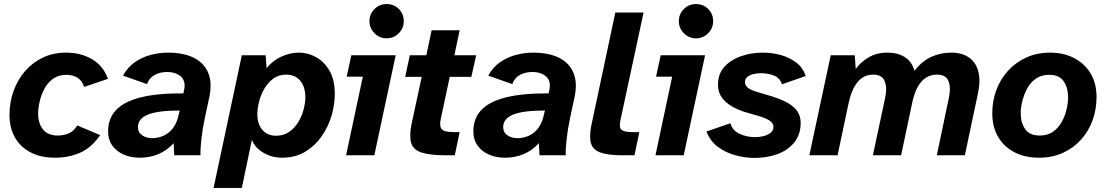

<svg xmlns="http://www.w3.org/2000/svg" viewBox="-20 -770 5486 952"><path d="M253 12Q182 12 131.5 -14.5Q81 -41 54 -88.5Q27 -136 27 -201Q27 -263 47 -318.5Q67 -374 103.5 -416.5Q140 -459 191.5 -484Q243 -509 307 -509Q381 -509 437 -476Q493 -443 515 -379L397 -339Q388 -369 365 -384Q342 -399 309 -399Q270 -399 243 -379.5Q216 -360 200 -329.5Q184 -299 176.5 -266Q169 -233 169 -207Q169 -159 193 -128.5Q217 -98 267 -98Q295 -98 320.5 -108.5Q346 -119 363 -148L477 -100Q432 -36 375.5 -12Q319 12 253 12Z M672 12Q630 12 594.5 -3Q559 -18 537.5 -47.5Q516 -77 516 -119Q516 -183 556 -225Q596 -267 679 -287.5Q762 -308 889 -307L892 -320Q903 -366 878 -389.5Q853 -413 808 -413Q774 -413 747 -398.5Q720 -384 709 -353L590 -395Q613 -437 649 -462Q685 -487 728 -498Q771 -509 813 -509Q888 -509 939 -484.5Q990 -460 1011.5 -411Q1033 -362 1018 -289L996 -187Q984 -130 978.5 -80Q973 -30 974 0H844L841 -60Q807 -23 764.5 -5.5Q722 12 672 12ZM734 -85Q763 -85 790 -96.5Q817 -108 837.5 -134.5Q858 -161 867 -206L871 -222Q764 -222 714 -202Q664 -182 664 -140Q664 -113 685 -99Q706 -85 734 -85Z M1039 162 1179 -496H1297L1302 -432Q1332 -470 1375.5 -489.5Q1419 -509 1463 -509Q1507 -509 1547.5 -486.5Q1588 -464 1614 -419Q1640 -374 1640 -304Q1640 -253 1624.5 -198.5Q1609 -144 1576 -96Q1543 -48 1494 -18Q1445 12 1378 12Q1329 12 1286.5 -12.5Q1244 -37 1229 -77L1179 162ZM1349 -97Q1387 -97 1415 -117Q1443 -137 1460.5 -167Q1478 -197 1486 -229.5Q1494 -262 1494 -287Q1494 -339 1469 -369.5Q1444 -400 1399 -400Q1361 -400 1334 -379.5Q1307 -359 1289.5 -328Q1272 -297 1264 -264Q1256 -231 1256 -206Q1256 -154 1281.5 -125.5Q1307 -97 1349 -97Z M1696 0 1779 -390H1699L1722 -496H1942L1836 0ZM1897 -580Q1862 -580 1837 -605Q1812 -630 1812 -665Q1812 -701 1837 -725.5Q1862 -750 1897 -750Q1933 -750 1957.5 -725.5Q1982 -701 1982 -665Q1982 -630 1957 -605Q1932 -580 1897 -580Z M2191 0Q2111 0 2069.5 -14Q2028 -28 2018.5 -62Q2009 -96 2020 -152L2071 -389H1989L2012 -496H2094L2120 -620H2259L2233 -496H2341L2317 -389H2210L2165 -178Q2158 -143 2170.5 -129Q2183 -115 2229 -115H2259L2235 0Z M2483 12Q2441 12 2405.5 -3Q2370 -18 2348.5 -47.5Q2327 -77 2327 -119Q2327 -183 2367 -225Q2407 -267 2490 -287.5Q2573 -308 2700 -307L2703 -320Q2714 -366 2689 -389.5Q2664 -413 2619 -413Q2585 -413 2558 -398.5Q2531 -384 2520 -353L2401 -395Q2424 -437 2460 -462Q2496 -487 2539 -498Q2582 -509 2624 -509Q2699 -509 2750 -484.5Q2801 -460 2822.5 -411Q2844 -362 2829 -289L2807 -187Q2795 -130 2789.5 -80Q2784 -30 2785 0H2655L2652 -60Q2618 -23 2575.5 -5.5Q2533 12 2483 12ZM2545 -85Q2574 -85 2601 -96.5Q2628 -108 2648.5 -134.5Q2669 -161 2678 -206L2682 -222Q2575 -222 2525 -202Q2475 -182 2475 -140Q2475 -113 2496 -99Q2517 -85 2545 -85Z M3068 0Q2994 0 2956.5 -14Q2919 -28 2910 -60.5Q2901 -93 2912 -148L3031 -708H3171L3057 -177Q3048 -138 3061.5 -126.5Q3075 -115 3115 -115H3150L3126 0Z M3230 0 3313 -390H3233L3256 -496H3476L3370 0ZM3431 -580Q3396 -580 3371 -605Q3346 -630 3346 -665Q3346 -701 3371 -725.5Q3396 -750 3431 -750Q3467 -750 3491.5 -725.5Q3516 -701 3516 -665Q3516 -630 3491 -605Q3466 -580 3431 -580Z M3722 13Q3674 13 3625 -0.5Q3576 -14 3538 -43Q3500 -72 3483 -118L3602 -159Q3611 -123 3647 -106.5Q3683 -90 3724 -90Q3745 -90 3765.5 -95Q3786 -100 3800.5 -111.5Q3815 -123 3815 -141Q3815 -158 3798 -170.5Q3781 -183 3744 -194L3669 -216Q3608 -236 3574 -269Q3540 -302 3540 -350Q3540 -404 3572 -439Q3604 -474 3654.5 -491.5Q3705 -509 3762 -509Q3809 -509 3852 -497Q3895 -485 3928 -460Q3961 -435 3975 -393L3857 -352Q3847 -384 3817 -395.5Q3787 -407 3753 -407Q3735 -407 3717 -403Q3699 -399 3686.5 -389.5Q3674 -380 3674 -363Q3674 -347 3687.5 -335.5Q3701 -324 3731 -315L3805 -293Q3880 -270 3915 -239Q3950 -208 3950 -161Q3950 -103 3918.5 -64Q3887 -25 3835 -6Q3783 13 3722 13Z M3993 0 4099 -496H4218L4223 -428Q4246 -461 4286 -485Q4326 -509 4381 -509Q4432 -509 4467 -486.5Q4502 -464 4514 -419Q4552 -467 4597.5 -488Q4643 -509 4697 -509Q4750 -509 4784.5 -485Q4819 -461 4831 -415Q4843 -369 4828 -302L4764 0H4625L4684 -281Q4696 -333 4683.5 -366.5Q4671 -400 4626 -400Q4579 -400 4548 -364.5Q4517 -329 4502 -256L4448 0H4308L4368 -281Q4380 -333 4367 -366.5Q4354 -400 4310 -400Q4262 -400 4232 -363Q4202 -326 4187 -256L4133 0Z M5131 12Q5063 12 5011 -14.5Q4959 -41 4929.5 -90.5Q4900 -140 4900 -209Q4900 -269 4920 -323Q4940 -377 4977.5 -418.5Q5015 -460 5068 -484.5Q5121 -509 5187 -509Q5254 -509 5306 -482Q5358 -455 5387.5 -406Q5417 -357 5417 -288Q5417 -228 5397.5 -174Q5378 -120 5340.5 -78Q5303 -36 5250 -12Q5197 12 5131 12ZM5135 -98Q5175 -98 5201.5 -117Q5228 -136 5244.5 -165.5Q5261 -195 5268.5 -228Q5276 -261 5276 -287Q5276 -335 5254 -367Q5232 -399 5182 -399Q5143 -399 5116 -380Q5089 -361 5073 -331Q5057 -301 5049 -268.5Q5041 -236 5041 -209Q5041 -162 5063 -130Q5085 -98 5135 -98Z"/></svg>

Font: Atkinson Hyperlegible Next
Style: Bold Italic
Weight: 700
Italic angle: -12°
Designer: Elliott Scott, Megan Eiswerth, Linus Boman, Theodore Petrosky, Letters from Sweden
Foundry: Applied Design Works, Letters from Sweden
Version: Version 2.001